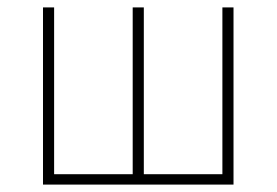

<svg xmlns="http://www.w3.org/2000/svg" viewBox="-20 -498 746 518"><path d="M96 0V-478H126V-28H338V-478H368V-28H580V-478H610V0Z"/></svg>

Font: Source Sans Variable
Style: Regular
Weight: 200
Designer: Paul D. Hunt
Foundry: Adobe Systems Incorporated
Version: Version 3.006;hotconv 1.0.111;makeotfexe 2.5.65597